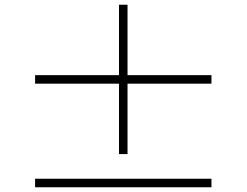

<svg xmlns="http://www.w3.org/2000/svg" viewBox="-20 -817 1040 810"><path d="M872 -464H518V-167H482V-464H128V-500H482V-797H518V-500H872ZM872 -63V-27H128V-63Z"/></svg>

Font: Noto Sans KR Thin Thin
Style: Regular
Weight: 250
Version: Version 2.004-H2;hotconv 1.0.118;makeotfexe 2.5.65603